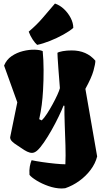

<svg xmlns="http://www.w3.org/2000/svg" viewBox="-20 -866 584 1100"><path d="M332.5 213.9Q295.9 213.4 257.6 200Q219.2 186.5 189.5 168.2Q159.7 149.9 148.9 135.7Q147 107.9 150.9 87.2Q154.8 66.4 161.1 51.8Q185.1 57.1 221.9 62.5Q258.8 67.9 295.4 71.5Q332 75.2 354.5 75.2Q356.9 27.8 355 -33Q353 -93.8 350.8 -153.8Q348.6 -213.9 349.1 -259.8L344.2 -261.2Q334 -235.4 315.9 -197.8Q297.9 -160.2 275.6 -120.8Q253.4 -81.5 231.4 -49.6Q209.5 -17.6 191.9 -2.4Q177.7 9.3 164.6 9.8Q151.4 10.3 135.7 2.7Q120.1 -4.9 106 -15.1Q94.2 -23.9 78.1 -33.7Q62 -43.5 50 -54.9Q38.1 -66.4 38.1 -79.1L79.1 -279.8L3.4 -490.2Q17.1 -524.4 46.6 -544.4Q76.2 -564.5 111.3 -573.2Q146.5 -582 177.5 -581.3Q208.5 -580.6 224.6 -573.2Q229.5 -523.9 229.7 -465.3Q230 -406.7 226.6 -348.1Q224.1 -303.7 219.2 -265.6Q214.4 -227.5 204.6 -183.1L219.2 -176.3Q232.9 -189.5 249.3 -214.6Q265.6 -239.7 281.2 -268.3Q296.9 -296.9 308.3 -322Q319.8 -347.2 323.2 -360.8Q317.4 -430.7 314.5 -472.2Q311.5 -513.7 310.3 -534.7Q309.1 -555.7 309.1 -563.5Q316.9 -568.8 339.8 -573Q362.8 -577.1 391.1 -577.1Q476.6 -577.1 526.4 -518.1Q526.4 -500 515.4 -460.4Q504.4 -420.9 469.2 -356.9L536.6 30.3Q526.4 70.8 499.3 106.9Q472.2 143.1 434.3 170.4Q396.5 197.8 353.5 212.4Q343.3 213.9 332.5 213.9ZM192.9 -608.9Q181.2 -618.7 167.2 -639.6Q153.3 -660.6 144.5 -684.6Q190.4 -723.6 222.4 -761Q254.4 -798.3 294.9 -845.7Q323.7 -835.9 347.4 -813.2Q371.1 -790.5 385.5 -762.2Q399.9 -733.9 399.9 -706.1Q378.4 -687.5 342.3 -667.5Q306.2 -647.5 266.1 -631.6Q226.1 -615.7 192.9 -608.9Z"/></svg>

Font: Fruktur
Style: Regular
Weight: 400
Designer: Viktoriya Grabowska, Eben Sorkin
Foundry: Viktoriya Grabowska
Version: Version 1.008; ttfautohint (v1.8.4.7-5d5b)